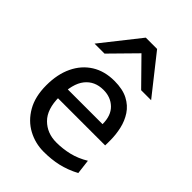

<svg xmlns="http://www.w3.org/2000/svg" viewBox="-230 -882 996 996"><g transform="rotate(45 267.5 -384.5)"><path d="M482.9 -236.8H119.6V-305.2H395.5Q395.5 -368.2 361.1 -401.4Q326.7 -434.6 273.4 -434.6Q209.5 -434.6 173.1 -389.2Q136.7 -343.8 136.7 -246.6Q136.7 -156.2 180.9 -112.3Q225.1 -68.4 293 -68.4Q340.3 -68.4 386 -79.3Q431.6 -90.3 476.1 -117.2L485.8 -36.6Q434.1 -9.8 385.7 1.2Q337.4 12.2 280.8 12.2Q218.8 12.2 165.3 -16.6Q111.8 -45.4 79.1 -102.1Q46.4 -158.7 46.4 -241.7Q46.4 -322.8 75 -382.3Q103.5 -441.9 156 -474.9Q208.5 -507.8 280.8 -507.8Q341.3 -507.8 380.6 -487.3Q419.9 -466.8 442.4 -432.6Q464.8 -398.4 474.1 -357.2Q483.4 -315.9 483.4 -274.9Q483.4 -268.6 483.4 -256.1Q483.4 -243.7 482.9 -236.8ZM144 -571.3H70.8L236.8 -781.2H319.8L485.8 -571.3H412.6L278.3 -708Z"/></g></svg>

Font: Andika LitF DSA DSG
Style: Regular
Weight: 400
Designer: Victor Gaultney, Annie Olsen, Julie Remington, Don Collingsworth, Eric Hays, Becca Hirsbrunner
Foundry: SIL International
Version: Version 6.200 ; LitF DSA DSG; ttfautohint (v1.8.3.10-c5d8)